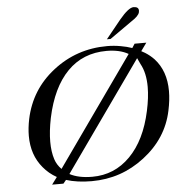

<svg xmlns="http://www.w3.org/2000/svg" viewBox="-56 -867 888 931"><g transform="rotate(-5 388.0 -401.5)"><path d="M504 -669H486L559 -759Q604 -813 628 -813Q653 -813 653 -794Q653 -791 652 -786Q648 -768 612 -745ZM675 -636 647 -597Q657 -592 665 -587Q689 -572 708 -552Q764 -491 764 -393Q764 -349 753 -298Q725 -165 610 -77Q497 10 353 10Q283 10 229 -7L215 10H160L186 -25Q148 -46 121 -79Q68 -142 68 -235Q68 -273 77 -317Q107 -458 220 -546Q335 -636 484 -636Q517 -636 550 -630Q579 -625 605 -616L618 -636ZM585 -589Q543 -613 479 -613Q364 -613 288.5 -536Q213 -459 182 -313Q169 -249 169 -198Q169 -149 181 -112Q190 -84 212 -62ZM638 -535Q634 -542 624 -565L248 -34Q291 -11 358 -11Q466 -11 542.5 -88.5Q619 -166 649 -306Q663 -370 663 -422Q663 -490 638 -535Z"/></g></svg>

Font: New Athena Unicode
Style: Italic
Weight: 400
Designer: J. Rusten 1997; rev. by R. Hancock 2001, 2002, rev. by D. Mastronarde 2002-2019
Foundry: Society for Classical Studies (formerly American Philological Association)
Version: Version 5.008